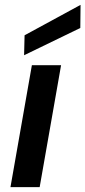

<svg xmlns="http://www.w3.org/2000/svg" viewBox="-20 -769 351 789"><path d="M23 0 111 -501H231L143 0ZM79 -542 81 -624 311 -749 310 -654Z"/></svg>

Font: DM Sans 17pt SemiBold
Style: Italic
Weight: 600
Italic angle: -10°
Version: Version 4.004;gftools[0.9.30]